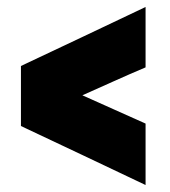

<svg xmlns="http://www.w3.org/2000/svg" viewBox="-20 -583 487 550"><path d="M40 -222Q40 -265 40 -308Q40 -351 40 -394Q129 -436 219 -478.5Q309 -521 397 -563Q397 -520 397 -476.5Q397 -433 397 -390Q352 -371 306.5 -350.5Q261 -330 216 -310Q261 -290 306.5 -269.5Q352 -249 397 -229Q397 -186 397 -141.5Q397 -97 397 -53Q309 -95 219 -137.5Q129 -180 40 -222Z"/></svg>

Font: Tilt Warp
Style: Regular
Weight: 400
Designer: Andy Clymer
Foundry: Andy Clymer
Version: Version 1.000